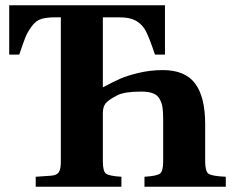

<svg xmlns="http://www.w3.org/2000/svg" viewBox="-20 -712 906 732"><path d="M15.1 -503.9V-691.9H608.9V-503.9H570.8Q546.4 -576.2 533.7 -597.7Q512.2 -633.3 473.6 -642.1Q456.1 -646 432.1 -646H372.1V-378.9Q412.1 -400.4 438.7 -412.1Q465.3 -423.8 509.5 -434.3Q553.7 -444.8 601.1 -444.8Q685.5 -444.8 723.9 -393.6Q762.2 -342.3 762.2 -238.8V-97.2Q762.2 -59.1 774.9 -49.8Q787.6 -40.5 840.8 -38.1V0H530.8V-38.1Q578.1 -41 590.1 -50.3Q602.1 -59.6 602.1 -97.2V-258.8Q602.1 -286.6 599.4 -303.7Q596.7 -320.8 588.1 -335.4Q579.6 -350.1 562.7 -356.4Q545.9 -362.8 519 -362.8Q455.1 -362.8 428.2 -349.1Q393.6 -331.5 382.8 -318.1Q372.1 -304.7 372.1 -280.8V-97.2Q372.1 -59.6 383.8 -50.3Q395.5 -41 442.9 -38.1V0H116.2V-38.1L172.9 -42Q196.3 -43.5 204.1 -55.2Q211.9 -66.9 211.9 -95.2V-646H191.9Q158.7 -646 137.9 -639.9Q117.2 -633.8 101.3 -612.1Q85.4 -590.3 78.1 -572.8Q70.8 -555.2 55.2 -509.3Q53.7 -505.9 53.2 -503.9Z"/></svg>

Font: Linguistics Pro
Style: Bold
Weight: 700
Designer: Stefan Peev, Context Ltd
Foundry: Stefan Peev, Context Ltd
Version: Version 001.000